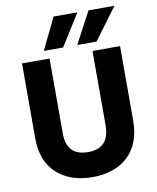

<svg xmlns="http://www.w3.org/2000/svg" viewBox="-97 -972 862 1057"><g transform="rotate(-10 334.0 -444.0)"><path d="M298 -721H190L276 -898H409ZM485 -721H377L471 -898H616ZM608 -261Q608 -129 534 -59.5Q460 10 335 10Q210 10 135 -59Q60 -128 60 -254V-674H214V-255Q214 -130 334 -130Q454 -130 454 -260V-674H608Z"/></g></svg>

Font: Hind Kochi
Style: Bold
Weight: 700
Designer: Dhruvi Tolia
Foundry: Indian Type Foundry
Version: Version 0.702;PS 1.0;hotconv 1.0.81;makeotf.lib2.5.63406